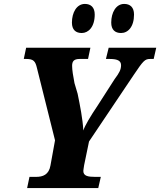

<svg xmlns="http://www.w3.org/2000/svg" viewBox="-20 -957 815 977"><path d="M596 -789C631 -789 662 -820 662 -883C662 -920 642 -937 612 -937C570 -937 546 -893 546 -842C546 -805 566 -789 596 -789ZM396 -789C430 -789 462 -820 462 -883C462 -920 442 -937 412 -937C370 -937 346 -893 346 -842C346 -805 366 -789 396 -789ZM118 0H480L493 -57H463C429 -57 404 -61 404 -87C404 -93 406 -100 408 -116L433 -237L660 -575C709 -648 717 -657 744 -657H762L775 -714H533L519 -657H539C581 -657 596 -646 596 -625C596 -604 588 -587 563 -554L477 -420C440 -365 412 -318 404 -293C401 -352 387 -421 375 -480L359 -534C352 -570 347 -601 347 -622C347 -644 355 -657 385 -657H428L440 -714H113L101 -657H114C151 -657 160 -645 168 -611L260 -243L237 -116C229 -67 197 -57 164 -57H130Z"/></svg>

Font: Noto Serif SemiCondensed Extra
Style: Italic
Weight: 800
Width: 4
Italic angle: -12°
Designer: Monotype Design Team
Foundry: Monotype Imaging Inc.
Version: Version 1.901